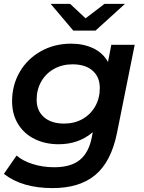

<svg xmlns="http://www.w3.org/2000/svg" viewBox="-25 -764 739 985"><path d="M666 -534 575 -81Q545 66 464 133.5Q383 201 245 201Q88 201 -5 128L60 34Q91 61 142.5 77.5Q194 94 253 94Q339 94 385 56Q431 18 446 -60L451 -86Q379 -24 276 -24Q207 -24 152.5 -51Q98 -78 67.5 -128Q37 -178 37 -245Q37 -327 76 -394.5Q115 -462 184.5 -501Q254 -540 340 -540Q403 -540 453 -516.5Q503 -493 529 -446L546 -534ZM487 -312Q487 -369 450 -401.5Q413 -434 347 -434Q294 -434 252 -410.5Q210 -387 186.5 -345.5Q163 -304 163 -252Q163 -196 200.5 -163Q238 -130 304 -130Q357 -130 398.5 -153.5Q440 -177 463.5 -218.5Q487 -260 487 -312ZM616 -744 465 -607H351L235 -744H335L414 -670L511 -744Z"/></svg>

Font: Montserrat Alternates SemiBold
Style: Italic
Weight: 600
Italic angle: -11.3°
Designer: Julieta Ulanovsky
Foundry: Julieta Ulanovsky
Version: Version 7.200